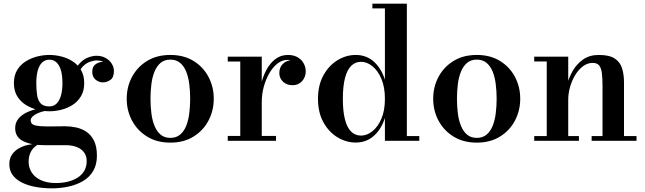

<svg xmlns="http://www.w3.org/2000/svg" viewBox="-20 -770 3530 1050"><path d="M264 260Q217.5 260 175.8 252.5Q134 245 101.2 229Q68.5 213 49.8 188Q31 163 31 128Q31 95.5 46.5 74Q62 52.5 85.5 40Q109 27.5 132.8 22.5Q156.5 17.5 173.5 17.5H193.5Q166.5 30.5 151.5 55.2Q136.5 80 136.5 115Q136.5 147 153.5 173.5Q170.5 200 204 215.5Q237.5 231 286 231Q320 231 350.2 223.8Q380.5 216.5 404 201.8Q427.5 187 440.8 164.2Q454 141.5 454 111Q454 82 439.2 62.8Q424.5 43.5 399 33.8Q373.5 24 341 24Q330.5 24 306.5 24Q282.5 24 258.8 24Q235 24 224 24Q151 24 107 2Q63 -20 63 -69Q63 -99 80.2 -120.2Q97.5 -141.5 126.2 -155.2Q155 -169 190 -175.8Q225 -182.5 260.5 -182.5L259 -167Q244 -167 225 -163Q206 -159 188.5 -151.8Q171 -144.5 159.5 -134.2Q148 -124 148 -112Q148 -89.5 173.5 -84Q199 -78.5 240 -78.5Q257.5 -78.5 274.2 -78.8Q291 -79 307 -79.2Q323 -79.5 337 -79.5Q365 -79.5 395.2 -73.2Q425.5 -67 451.8 -49.8Q478 -32.5 494 -0.8Q510 31 510 82Q510 130.5 489.8 164.8Q469.5 199 434.5 219.8Q399.5 240.5 355.5 250.2Q311.5 260 264 260ZM250 -161.5Q216.5 -161.5 182.5 -170.2Q148.5 -179 119.8 -197.2Q91 -215.5 73.5 -244.8Q56 -274 56 -315.5Q56 -357 73.5 -386.2Q91 -415.5 119.8 -433.8Q148.5 -452 182.5 -460.8Q216.5 -469.5 250 -469.5Q283 -469.5 316.8 -460.8Q350.5 -452 378.5 -433.8Q406.5 -415.5 423.5 -386.2Q440.5 -357 440.5 -315.5Q440.5 -274 423.5 -244.8Q406.5 -215.5 378.5 -197.2Q350.5 -179 316.8 -170.2Q283 -161.5 250 -161.5ZM250 -188Q274 -188 290 -204.2Q306 -220.5 313.8 -249.2Q321.5 -278 321.5 -315.5Q321.5 -355 313.8 -383.5Q306 -412 290 -427.8Q274 -443.5 250 -443.5Q225.5 -443.5 209.8 -427.8Q194 -412 186.2 -383.5Q178.5 -355 178.5 -315.5Q178.5 -278 183 -249.2Q187.5 -220.5 202.8 -204.2Q218 -188 250 -188ZM542.5 -319.5Q520.5 -319.5 502.5 -334.5Q484.5 -349.5 484.5 -377.5Q484.5 -406 502.8 -418.8Q521 -431.5 542.5 -431.5Q563 -431.5 582.5 -418.8Q602 -406 602 -382H576Q576 -404.5 558 -422Q540 -439.5 509.5 -439.5Q492 -439.5 470 -431.5Q448 -423.5 428.8 -401.8Q409.5 -380 399.5 -339L381 -353Q391 -396 412.8 -420.5Q434.5 -445 460.2 -455Q486 -465 507.5 -465Q536.5 -465 558 -452.8Q579.5 -440.5 591.2 -421.5Q603 -402.5 603 -382Q603 -346.5 583.8 -333Q564.5 -319.5 542.5 -319.5Z M911.5 10Q838 10 784.5 -23Q731 -56 702 -110.5Q673 -165 673 -230Q673 -295 702 -349.5Q731 -404 784.5 -436.8Q838 -469.5 911.5 -469.5Q985 -469.5 1038.2 -436.8Q1091.5 -404 1120.2 -349.5Q1149 -295 1149 -230Q1149 -165 1120.2 -110.5Q1091.5 -56 1038.2 -23Q985 10 911.5 10ZM911.5 -16Q944 -16 965.2 -34Q986.5 -52 998.5 -82.2Q1010.5 -112.5 1015.2 -151Q1020 -189.5 1020 -230Q1020 -271 1015.2 -309.2Q1010.5 -347.5 998.5 -377.8Q986.5 -408 965.2 -426Q944 -444 911.5 -444Q879 -444 858 -426Q837 -408 824.8 -377.8Q812.5 -347.5 807.8 -309.2Q803 -271 803 -230Q803 -189.5 807.8 -151Q812.5 -112.5 824.8 -82.2Q837 -52 858 -34Q879 -16 911.5 -16Z M1396.5 -210.5Q1396.5 -257.5 1406.5 -303.5Q1416.5 -349.5 1436.5 -387Q1456.5 -424.5 1486 -447Q1515.5 -469.5 1554.5 -469.5Q1586.5 -469.5 1608.2 -456.5Q1630 -443.5 1641 -423Q1652 -402.5 1652 -380Q1652 -349 1632.2 -326.5Q1612.5 -304 1580 -304Q1548 -304 1527.8 -323.2Q1507.5 -342.5 1507.5 -370.5Q1507.5 -403 1528.5 -422.2Q1549.5 -441.5 1580 -441.5Q1600 -441.5 1616.2 -433Q1632.5 -424.5 1641.8 -410.5Q1651 -396.5 1651 -380H1624.5Q1624.5 -397.5 1615 -411.5Q1605.5 -425.5 1588.8 -434Q1572 -442.5 1551.5 -442.5Q1524.5 -442.5 1499.2 -423.8Q1474 -405 1454.5 -372.2Q1435 -339.5 1423.2 -298Q1411.5 -256.5 1411.5 -210.5ZM1411.5 -460V-26.5H1489.5V0H1225.5V-26.5H1294V-433.5H1225.5V-460Z M1925.5 9.5Q1873 9.5 1825.8 -19Q1778.5 -47.5 1748.8 -101Q1719 -154.5 1719 -229.5Q1719 -304.5 1748.8 -358.2Q1778.5 -412 1825.8 -440.8Q1873 -469.5 1925.5 -469.5Q1983.5 -469.5 2024.5 -432.8Q2065.5 -396 2085 -334V-724H2016.5V-750H2205V-26H2273V0H2085V-125Q2065.5 -63.5 2024.5 -27Q1983.5 9.5 1925.5 9.5ZM1954.5 -28.5Q1986.5 -28.5 2016.5 -52.2Q2046.5 -76 2065.8 -120.8Q2085 -165.5 2085 -229.5Q2085 -293.5 2065.8 -338.8Q2046.5 -384 2016.5 -408Q1986.5 -432 1954.5 -432Q1923 -432 1900.8 -410.2Q1878.5 -388.5 1866.8 -343.5Q1855 -298.5 1855 -229.5Q1855 -160.5 1866.8 -115.8Q1878.5 -71 1900.8 -49.8Q1923 -28.5 1954.5 -28.5Z M2587.5 10Q2514 10 2460.5 -23Q2407 -56 2378 -110.5Q2349 -165 2349 -230Q2349 -295 2378 -349.5Q2407 -404 2460.5 -436.8Q2514 -469.5 2587.5 -469.5Q2661 -469.5 2714.2 -436.8Q2767.5 -404 2796.2 -349.5Q2825 -295 2825 -230Q2825 -165 2796.2 -110.5Q2767.5 -56 2714.2 -23Q2661 10 2587.5 10ZM2587.5 -16Q2620 -16 2641.2 -34Q2662.5 -52 2674.5 -82.2Q2686.5 -112.5 2691.2 -151Q2696 -189.5 2696 -230Q2696 -271 2691.2 -309.2Q2686.5 -347.5 2674.5 -377.8Q2662.5 -408 2641.2 -426Q2620 -444 2587.5 -444Q2555 -444 2534 -426Q2513 -408 2500.8 -377.8Q2488.5 -347.5 2483.8 -309.2Q2479 -271 2479 -230Q2479 -189.5 2483.8 -151Q2488.5 -112.5 2500.8 -82.2Q2513 -52 2534 -34Q2555 -16 2587.5 -16Z M3087.5 -460V-26H3146V0H2901.5V-26H2970V-434H2901.5V-460ZM3392.5 -319.5V-26H3461V0H3215.5V-26H3275V-303Q3275 -345 3271.2 -372.2Q3267.5 -399.5 3256 -412.8Q3244.5 -426 3221 -426Q3192 -426 3167.5 -407.2Q3143 -388.5 3125 -358.5Q3107 -328.5 3097.2 -293.2Q3087.5 -258 3087.5 -224L3069 -223Q3069 -257 3079 -299.2Q3089 -341.5 3110.8 -380.2Q3132.5 -419 3168 -444.2Q3203.5 -469.5 3254.5 -469.5Q3312 -469.5 3341.5 -450.2Q3371 -431 3381.8 -397Q3392.5 -363 3392.5 -319.5Z"/></svg>

Font: Bodoni Moda 9pt SemiBold
Style: Regular
Weight: 600
Designer: Owen Earl
Foundry: indestructible type
Version: Version 2.005